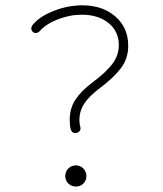

<svg xmlns="http://www.w3.org/2000/svg" viewBox="-20 -702 609 718"><path d="M101.1 -584.5Q95.2 -592.3 97.7 -600.1Q100.1 -607.9 105.5 -612.8Q131.3 -642.1 183.1 -662.1Q234.9 -682.1 288.1 -682.1Q363.3 -682.1 411.4 -640.4Q459.5 -598.6 459.5 -530.8Q459.5 -482.4 431.6 -446.3Q403.8 -410.2 353.5 -372.6Q313.5 -342.8 295.2 -314.7Q276.9 -286.6 276.9 -252.4Q276.9 -237.3 280.3 -227.1Q282.7 -218.8 278.1 -212.4Q273.4 -206.1 266.6 -205.1Q250 -201.7 244.6 -218.3Q240.7 -231 240.7 -253.4Q240.7 -296.9 262.2 -329.6Q283.7 -362.3 326.2 -394Q375.5 -430.7 399.9 -462.6Q424.3 -494.6 424.3 -533.2Q424.3 -585 385.7 -616Q347.2 -647 286.1 -647Q240.2 -647 195.6 -629.4Q150.9 -611.8 127.9 -585Q122.1 -579.1 114 -578.6Q106 -578.1 101.1 -584.5ZM303.2 -43.5Q303.2 -27.3 292 -15.9Q280.8 -4.4 263.7 -4.4Q247.6 -4.4 235.8 -15.6Q224.1 -26.9 224.1 -43.5Q224.1 -60.5 235.6 -72Q247.1 -83.5 263.7 -83.5Q280.8 -83.5 292 -71.5Q303.2 -59.6 303.2 -43.5Z"/></svg>

Font: Mikhak-DS2-FD ExtraLight
Style: Regular
Weight: 200
Designer: Amin Abedi
Version: Version 3.2